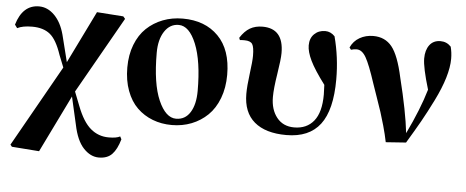

<svg xmlns="http://www.w3.org/2000/svg" viewBox="-51 -689 2525 1041"><g transform="rotate(5 1211.0 -168.0)"><path d="M622.1 103 629.9 118.2Q613.8 173.8 588.1 200.4Q562.5 227.1 516.1 227.1Q470.7 227.1 432.6 186.5Q394.5 146 377 60.1L342.8 -89.8L190.9 221.2L42 210L33.2 199.2L282.2 -242.2L255.9 -308.1Q229 -389.2 192.6 -418.7Q156.2 -448.2 95.2 -448.2Q43.5 -448.2 14.2 -433.1L1 -451.2Q33.7 -561 123 -561Q169.4 -561 207 -523.2Q244.6 -485.4 262.2 -418.9L298.8 -272.9L438 -557.1L582 -546.9L592.8 -534.2L356.9 -118.2L387.2 -41Q419.4 42.5 461.7 78.1Q503.9 113.8 560.1 113.8Q603 113.8 622.1 103Z M895 17.1Q838.4 17.1 790.3 -1.5Q742.2 -20 705.8 -55.4Q669.4 -90.8 648.7 -146.7Q627.9 -202.6 627.9 -272.9Q627.9 -341.8 649.4 -397.2Q670.9 -452.6 708.7 -488.5Q746.6 -524.4 796.6 -543.7Q846.7 -563 904.8 -563Q1026.4 -563 1098.6 -489.7Q1170.9 -416.5 1170.9 -279.8Q1170.9 -209.5 1149.2 -152.3Q1127.4 -95.2 1089.6 -58.6Q1051.8 -22 1002 -2.4Q952.1 17.1 895 17.1ZM915 -19Q964.8 -19 991.9 -62.5Q1019 -106 1019 -179.2Q1019 -341.3 981.2 -434.1Q943.4 -526.9 885.7 -526.9Q837.9 -526.9 808.8 -482.7Q779.8 -438.5 779.8 -366.2Q779.8 -198.2 819.1 -108.6Q858.4 -19 915 -19Z M1223.1 -474.1 1218.3 -485.8Q1242.2 -523.4 1271.2 -540.3Q1300.3 -557.1 1339.4 -557.1Q1454.1 -557.1 1454.1 -423.8Q1454.1 -390.1 1441.2 -309.3Q1428.2 -228.5 1428.2 -182.1Q1428.2 -113.8 1462.4 -70.8Q1496.6 -27.8 1557.1 -27.8Q1625.5 -27.8 1663.8 -75.2Q1702.1 -122.6 1702.1 -219.2Q1702.1 -235.8 1700.2 -272Q1643.1 -348.1 1620.1 -395.8Q1597.2 -443.4 1597.2 -478Q1597.2 -517.1 1620.8 -540Q1644.5 -563 1680.2 -563Q1710 -563 1732.4 -539.1Q1762.2 -426.8 1762.2 -307.1Q1762.2 -140.1 1702.1 -61.5Q1642.1 17.1 1518.1 17.1Q1404.8 17.1 1344 -34.4Q1283.2 -85.9 1283.2 -187Q1283.2 -229 1292.2 -297.1Q1301.3 -365.2 1301.3 -395Q1301.3 -442.4 1290.8 -458.7Q1280.3 -475.1 1248 -475.1Q1227.1 -475.1 1223.1 -474.1Z M1827.6 -474.1 1818.8 -485.8Q1835 -521.5 1867.9 -540.3Q1900.9 -559.1 1941.9 -559.1Q2006.3 -559.1 2043.7 -512.7Q2081.1 -466.3 2106.9 -347.2Q2151.9 -166.5 2165 -49.8Q2231 -186.5 2262.7 -294.9Q2227.1 -413.1 2227.1 -461.9Q2227.1 -507.3 2248 -535.2Q2269 -563 2307.6 -563Q2341.3 -563 2364.7 -538.1Q2373 -506.8 2373 -472.2Q2373 -426.8 2355.5 -368.4Q2337.9 -310.1 2304 -241.7Q2270 -173.3 2241 -121.8Q2211.9 -70.3 2168.9 1L2059.1 8.8Q2050.8 -32.7 2037.6 -79.6Q2024.4 -126.5 2016.1 -151.6Q2007.8 -176.8 1988 -233.6Q1968.3 -290.5 1963.9 -303.2Q1931.6 -402.3 1909.7 -440.7Q1887.7 -479 1858.9 -479Q1842.3 -479 1827.6 -474.1Z"/></g></svg>

Font: Noto Serif JP Black
Style: Regular
Weight: 900
Designer: Ryoko NISHIZUKA  (kana & ideographs); Frank Grießhammer (Latin, Greek & Cyrillic); Wenlong ZHANG  (bopomofo); Sandoll Co
Foundry: Adobe Systems Incorporated
Version: Version 1.001;PS 1.001;hotconv 16.6.54;makeotf.lib2.5.65590